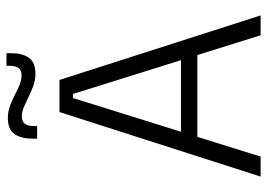

<svg xmlns="http://www.w3.org/2000/svg" viewBox="-139 -709 848 610"><g transform="rotate(-90 285.0 -404.0)"><path d="M92.5 0H29L234 -639H336L541 0H478L291.5 -596H278.5ZM431 -201H138.5V-253H431ZM355.5 -715.5Q336 -715.5 317.8 -722Q299.5 -728.5 283 -736.8Q266.5 -745 250.8 -751.8Q235 -758.5 220 -758.5Q203.5 -758.5 196.5 -748.5Q189.5 -738.5 189.5 -720V-710H149.5V-725.5Q149.5 -760.5 164 -781.8Q178.5 -803 215 -803Q235 -803 253 -796.5Q271 -790 287.8 -781.2Q304.5 -772.5 320.2 -766Q336 -759.5 351 -759.5Q367.5 -759.5 374.2 -769.5Q381 -779.5 381 -798V-807.5H421V-792Q421 -757 406.5 -736.2Q392 -715.5 355.5 -715.5Z"/></g></svg>

Font: Anek Kannada Light
Style: Regular
Weight: 300
Designer: Vaishnavi Murthy, Maithili Shingre (Kannada) & Yesha Goshar (Latin)
Foundry: Ek Type
Version: Version 1.003